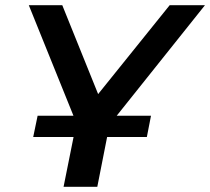

<svg xmlns="http://www.w3.org/2000/svg" viewBox="-20 -720 810 740"><path d="M108 -192 125 -274H562L546 -192ZM225 0 281 -279 295 -195 91 -700H220L383 -296L308 -295L634 -700H770L366 -194L410 -279L355 0Z"/></svg>

Font: MOST Montserrat SemiBold
Style: Italic
Weight: 600
Italic angle: -11.3°
Designer: Julieta Ulanovsky
Foundry: Julieta Ulanovsky
Version: Version 8.000;March 11, 2024;FontCreator 15.0.0.2926 64-bit